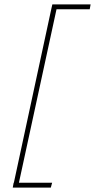

<svg xmlns="http://www.w3.org/2000/svg" viewBox="-20 -731 432 873"><path d="M237 -689 66 100H217L211 122H38L42 100H43L213 -689L218 -711H392L388 -689Z"/></svg>

Font: Ysabeau Extralight
Style: Italic
Weight: 200
Italic angle: -12°
Designer: Christian Thalmann (Catharsis Fonts)
Version: Version 0.003